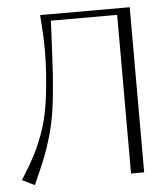

<svg xmlns="http://www.w3.org/2000/svg" viewBox="-49 -677 638 733"><g transform="rotate(-5 270.5 -310.5)"><path d="M131.8 -632.8H475.1V0H424.8V-607.9H170.9Q166 -497.1 160.2 -399.9Q154.8 -324.2 147 -269.8Q139.2 -215.3 125.7 -169.2Q112.3 -123 100.3 -92.8Q88.4 -62.5 65.4 -10.7Q58.6 4.4 55.2 12.2L7.8 -11.2Q40.5 -63 59.1 -98.4Q77.6 -133.8 94.5 -179.9Q111.3 -226.1 120.4 -278.8Q129.4 -331.5 134.8 -404.8Q138.2 -453.6 138.2 -502Q138.2 -522.9 137.2 -545.7Q136.2 -568.4 134.3 -595.5Q132.3 -622.6 131.8 -632.8Z"/></g></svg>

Font: Resagokr
Style: Light
Weight: 300
Designer: gluk
Foundry: gluk
Version: Version 0.95